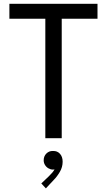

<svg xmlns="http://www.w3.org/2000/svg" viewBox="-20 -740 572 1028"><path d="M222.7 -639.6H30.3V-719.7H502V-639.6H310.5V0H222.7ZM201.2 242.2 241.2 204.1Q264.2 182.1 272 167Q267.1 168 263.7 168Q251.5 168 240 161.6Q228.5 155.3 221.2 143.8Q213.9 132.3 213.9 118.2Q213.9 96.2 228.5 81.8Q243.2 67.4 263.7 68.4Q286.6 67.4 301 83.3Q315.4 99.1 315.4 126Q315.4 154.8 300.3 180.4Q285.2 206.1 267.6 223.6L225.6 268.6Z"/></svg>

Font: Reddit Sans Strawberry
Style: Regular
Weight: 400
Designer: Stephen Hutchings
Foundry: Reddit
Version: Version 1.013